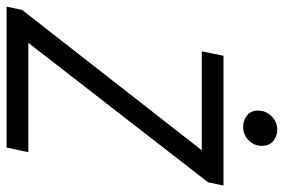

<svg xmlns="http://www.w3.org/2000/svg" viewBox="-160 -700 859 581"><g transform="rotate(90 269.5 -409.5)"><path d="M-0.9 0 8.9 -46.7 433.7 -590.6H134.3L147.7 -656.3H540.5L530.6 -609.6L108.6 -65.7H439.6L425.5 0ZM362.2 -715.7Q343.2 -715.7 328.4 -727.6Q313.6 -739.4 313.6 -760.6Q313.6 -785.2 331.2 -802.1Q348.7 -819 371.7 -819Q391 -819 405.7 -807Q420.3 -794.9 420.3 -772.8Q420.3 -748.4 403.2 -732Q386.1 -715.7 362.2 -715.7Z"/></g></svg>

Font: Source Sans 3 VF
Style: Italic
Weight: 200
Italic angle: -11°
Designer: Paul D. Hunt
Foundry: Adobe Systems Incorporated
Version: Version 3.042;hotconv 1.0.118;makeotfexe 2.5.65603